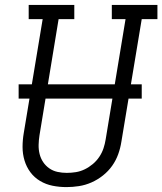

<svg xmlns="http://www.w3.org/2000/svg" viewBox="-20 -755 662 783"><path d="M251 8Q222 8 194.5 2.5Q167 -3 143.5 -17Q120 -31 104 -52.5Q88 -74 80 -100.5Q72 -127 72 -155.5Q72 -184 77 -213L154 -677H97V-735H283V-677H219L141 -203Q138 -184 137.5 -164.5Q137 -145 141.5 -127Q146 -109 156 -94Q166 -79 181 -68.5Q196 -58 214.5 -54Q233 -50 252 -50Q271 -50 289.5 -53Q308 -56 325.5 -64.5Q343 -73 358.5 -86Q374 -99 385 -115.5Q396 -132 402 -150Q408 -168 411 -187L492 -677H436V-735H622V-677H558L475 -177Q471 -151 462 -126Q453 -101 437.5 -79Q422 -57 400 -39.5Q378 -22 353 -11Q328 0 302 4Q276 8 251 8ZM56 -353V-411H558V-353Z"/></svg>

Font: Iosevka Curly Slab LtEx
Style: Italic
Weight: 300
Width: 7
Italic angle: -9°
Monospace: yes
Designer: Belleve Invis
Foundry: Belleve Invis
Version: Version 11.1.0; ttfautohint (v1.8.3)